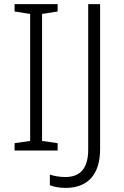

<svg xmlns="http://www.w3.org/2000/svg" viewBox="-20 -785 603 936"><path d="M261 -51V-87L185 -98V-717L261 -729V-765H51V-729L127 -717V-98L51 -87V-51ZM300 131C412 131 468 61 468 -58V-765H410V-56C410 35 372 78 299 78C270 78 243 73 223 66V118C241 125 265 131 300 131Z"/></svg>

Font: Noto Sans Tamil UI Light
Style: Regular
Weight: 300
Designer: Jelle Bosma - Monotype Design Team
Foundry: Monotype Imaging Inc.
Version: Version 2.004